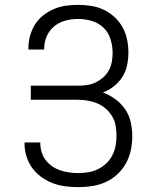

<svg xmlns="http://www.w3.org/2000/svg" viewBox="-20 -763 640 791"><path d="M303 8Q276 8 249 4.5Q222 1 197 -8.5Q172 -18 150 -34Q128 -50 112.5 -71.5Q97 -93 89 -119Q81 -145 81 -172V-176H146V-173Q146 -155 151.5 -136.5Q157 -118 168.5 -103Q180 -88 195.5 -77.5Q211 -67 229 -61Q247 -55 265.5 -52.5Q284 -50 303 -50Q324 -50 344.5 -53.5Q365 -57 383.5 -66Q402 -75 417.5 -89.5Q433 -104 442.5 -122.5Q452 -141 456 -161.5Q460 -182 460 -203Q460 -224 456.5 -244.5Q453 -265 442.5 -283Q432 -301 416 -315Q400 -329 381 -337Q362 -345 341.5 -348.5Q321 -352 300 -352H107V-410H300Q319 -410 337.5 -412.5Q356 -415 373 -423Q390 -431 404.5 -443.5Q419 -456 428 -472.5Q437 -489 440.5 -507.5Q444 -526 444 -545Q444 -573 435.5 -601Q427 -629 407 -648.5Q387 -668 359 -676.5Q331 -685 303 -685Q277 -685 251 -678.5Q225 -672 204.5 -655.5Q184 -639 173 -614.5Q162 -590 162 -563V-559H97V-565Q97 -591 104 -616Q111 -641 124.5 -662.5Q138 -684 158.5 -700Q179 -716 202.5 -726Q226 -736 251.5 -739.5Q277 -743 303 -743Q330 -743 357 -738.5Q384 -734 408 -722.5Q432 -711 452 -692.5Q472 -674 485 -650.5Q498 -627 503.5 -600Q509 -573 509 -546Q509 -520 503.5 -494Q498 -468 484 -446Q470 -424 449 -407.5Q428 -391 404 -382Q431 -372 455 -354.5Q479 -337 495.5 -313Q512 -289 518.5 -260Q525 -231 525 -202Q525 -173 519 -144.5Q513 -116 499 -90.5Q485 -65 463.5 -45Q442 -25 415.5 -13Q389 -1 360.5 3.5Q332 8 303 8Z"/></svg>

Font: Iosevka Light Extended
Style: Regular
Weight: 300
Width: 7
Monospace: yes
Designer: Belleve Invis
Foundry: Belleve Invis
Version: Version 32.5.0; ttfautohint (v1.8.4)